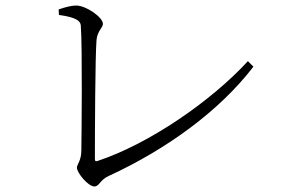

<svg xmlns="http://www.w3.org/2000/svg" viewBox="-20 -688 1040 694"><path d="M192 -654 193 -634C260 -625 271 -610 272 -596C278 -521 275 -200 274 -144C274 -107 258 -94 258 -82C258 -63 299 -14 321 -14C339 -14 341 -37 371 -51C584 -149 774 -288 896 -447L876 -467C745 -324 520 -168 332 -106C325 -104 323 -106 323 -114C323 -204 324 -489 329 -545C333 -578 352 -587 352 -602C352 -625 292 -668 255 -668C239 -668 215 -662 192 -654Z"/></svg>

Font: Noto Serif CJK HK Light
Style: Regular
Weight: 300
Designer: Ryoko NISHIZUKA 西塚涼子 (kana & ideographs); Frank Grießhammer (Latin, Greek & Cyrillic); Wenlong ZHANG 张文龙 (bopomofo); San
Foundry: Adobe
Version: Version 2.001;hotconv 1.1.0;makeotfexe 2.6.0